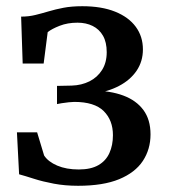

<svg xmlns="http://www.w3.org/2000/svg" viewBox="-20 -588 544 618"><path d="M231.5 10Q189 10 153.2 3.2Q117.5 -3.5 89.5 -12.5Q61.5 -21.5 41.5 -27L34.5 -162H99.5L122 -87.5Q135 -67.5 164.2 -55Q193.5 -42.5 233.5 -42.5Q272.5 -42.5 296.8 -56.5Q321 -70.5 332.2 -95.5Q343.5 -120.5 343.5 -153Q343.5 -201 313.8 -230.5Q284 -260 219 -260Q213 -260 201.2 -258.8Q189.5 -257.5 178.5 -255.8Q167.5 -254 163.5 -253V-311.5L211 -312.5Q242.5 -313.5 268 -326.2Q293.5 -339 308.5 -362.8Q323.5 -386.5 323.5 -420Q323.5 -452 311.5 -473Q299.5 -494 278.2 -504.5Q257 -515 229.5 -515Q197.5 -515 172 -505Q146.5 -495 133.5 -484.5L120.5 -383.5H53L48 -534.5Q72.5 -534.5 93.8 -539.8Q115 -545 136.8 -551.5Q158.5 -558 184.5 -563Q210.5 -568 245 -568Q307 -568 350.5 -550.5Q394 -533 417 -501.8Q440 -470.5 440 -429Q440 -390.5 419.8 -360.5Q399.5 -330.5 363.2 -311.5Q327 -292.5 279 -286V-296.5Q335 -296 376.8 -280.5Q418.5 -265 441.5 -234Q464.5 -203 464.5 -155.5Q464.5 -107.5 439.8 -70Q415 -32.5 363.5 -11.2Q312 10 231.5 10Z"/></svg>

Font: Merriweather Medium
Style: Regular
Weight: 500
Version: Version 2.100